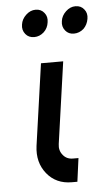

<svg xmlns="http://www.w3.org/2000/svg" viewBox="-52 -757 442 792"><g transform="rotate(-5 168.5 -361.0)"><path d="M129 -500 81 -162Q72 -94 110 -47Q148 0 213 0H236L249 -97H226Q200 -97 185 -116Q169 -135 173 -162L221 -500ZM126 -722Q104 -722 86 -705Q68 -688 65 -666Q61 -643 75 -626Q88 -610 111 -610Q133 -610 151 -626Q168 -642 171 -666Q175 -689 162 -705Q149 -722 126 -722ZM291 -722Q269 -722 251 -705Q233 -688 230 -666Q226 -643 240 -626Q253 -610 275 -610Q298 -610 316 -626Q332 -642 336 -666Q340 -689 327 -705Q314 -722 291 -722Z"/></g></svg>

Font: Unageo
Style: Medium-Italic
Weight: 500
Designer: Richard Sepsi
Foundry: Richard Sepsi
Version: Version 2.000